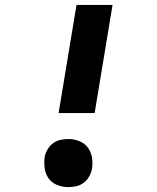

<svg xmlns="http://www.w3.org/2000/svg" viewBox="-20 -755 640 783"><path d="M219 -294 292 -735H439L366 -294ZM259 8Q235 8 213.5 -0.5Q192 -9 179 -26.5Q166 -44 162.5 -67Q159 -90 162 -114Q165 -130 173.5 -145Q182 -160 196 -170.5Q210 -181 226.5 -184.5Q243 -188 259 -188Q282 -188 303.5 -179.5Q325 -171 338 -153.5Q351 -136 355 -113Q359 -90 355 -66Q352 -50 343.5 -35Q335 -20 321 -9.5Q307 1 291 4.5Q275 8 259 8Z"/></svg>

Font: Iosevka Curly Heavy Extended
Style: Italic
Weight: 900
Width: 7
Italic angle: -9°
Monospace: yes
Designer: Belleve Invis
Foundry: Belleve Invis
Version: Version 11.1.0; ttfautohint (v1.8.3)